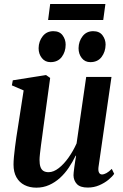

<svg xmlns="http://www.w3.org/2000/svg" viewBox="-20 -898 598 930"><path d="M156 11Q123.5 11 98.5 -1.8Q73.5 -14.5 59.5 -39.5Q45.5 -64.5 45.5 -101Q45.5 -116 47.5 -138.5Q49.5 -161 52.8 -186.2Q56 -211.5 59.5 -235.2Q63 -259 66 -276.5L94.5 -460L37.5 -484.5L42 -509L203 -534.5L223 -520.5L190.5 -283Q188 -263.5 184.8 -240.2Q181.5 -217 178.5 -194.2Q175.5 -171.5 173.5 -152.8Q171.5 -134 171.5 -123.5Q171.5 -102.5 176 -89.5Q180.5 -76.5 190.2 -70.2Q200 -64 215.5 -64Q239.5 -64 264.8 -83.8Q290 -103.5 312.5 -135.5Q335 -167.5 351 -203.5L397.5 -525.5H520L457 -88Q455 -70.5 459.8 -61.8Q464.5 -53 474 -53Q483.5 -53 495.5 -59.5Q507.5 -66 521.5 -80L533 -56Q523.5 -42 504.8 -26.8Q486 -11.5 460.5 -0.5Q435 10.5 405 10.5Q368.5 10.5 352.5 -6.5Q336.5 -23.5 336 -49Q336 -53 337 -63.8Q338 -74.5 340 -88.5Q342 -102.5 344.2 -117.2Q346.5 -132 348.5 -143.5L346.5 -144Q332 -114 313.2 -86Q294.5 -58 270.5 -36.2Q246.5 -14.5 218 -1.8Q189.5 11 156 11ZM224.5 -597Q198.5 -597 182.8 -616.8Q167 -636.5 167 -664.5Q167.5 -698 186.8 -722.5Q206 -747 238.5 -747Q268.5 -747 283.2 -727Q298 -707 298 -682Q298 -647 279 -622Q260 -597 224.5 -597ZM417.5 -597Q391.5 -597 376 -616.8Q360.5 -636.5 360.5 -664.5Q361 -698 380 -722.5Q399 -747 431.5 -747Q461.5 -747 476.5 -727Q491.5 -707 491.5 -682Q491 -647 472 -622Q453 -597 417.5 -597ZM223 -878.5H490.5L480 -801H213Z"/></svg>

Font: Merriweather 96pt SemiBold
Style: Italic
Weight: 600
Italic angle: -7.8°
Version: Version 2.101